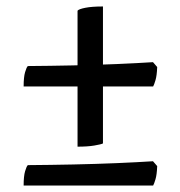

<svg xmlns="http://www.w3.org/2000/svg" viewBox="-20 -510 556 593"><path d="M219.5 -57V-477Q223.5 -482 243.8 -486Q264 -490 298 -490V-67Q292 -64 271.2 -60.5Q250.5 -57 219.5 -57ZM53 -243Q53 -272 57.5 -287.2Q62 -302.5 66 -306Q134.5 -306.5 205.5 -308Q276.5 -309.5 341.2 -312.2Q406 -315 452.5 -318L465.5 -303Q464.5 -276.5 460.2 -262.2Q456 -248 453 -243ZM53 63Q53 34 57.5 18.8Q62 3.5 66 0Q134.5 -0.5 205.5 -2Q276.5 -3.5 341.2 -6.2Q406 -9 452.5 -12L465.5 3Q464.5 29.5 460.2 43.8Q456 58 453 63Z"/></svg>

Font: Texturina Medium
Style: Regular
Weight: 500
Designer: Guillermo Torres Carreño
Foundry: Omnibus-Type
Version: Version 1.003